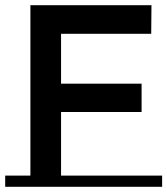

<svg xmlns="http://www.w3.org/2000/svg" viewBox="-20 -719 644 739"><path d="M604 -43V0H0V-43H97V-699H563L562 -589H215V-397H525V-288H215V-43Z"/></svg>

Font: Montserrat Subrayada
Style: Regular
Weight: 400
Designer: Julieta Ulanovsky
Foundry: Julieta Ulanovsky
Version: Version 2.001